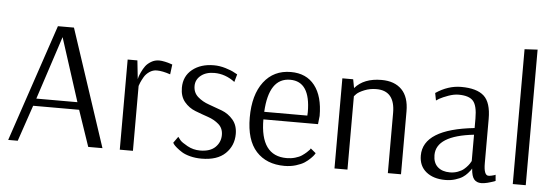

<svg xmlns="http://www.w3.org/2000/svg" viewBox="-49 -902 3068 1061"><g transform="rotate(5 1485.0 -371.0)"><path d="M23 0 242 -650H331L546 0H467L399 -200H144L76 0ZM158 -241H386L273 -592Z M642 0V-500H696L707 -397Q708 -402 710 -409.5Q712 -417 721 -436.5Q730 -456 741 -471Q752 -486 772 -498Q792 -510 816 -510Q830 -510 848.5 -506Q867 -502 878 -498L890 -494L883 -439Q839 -454 808 -454Q786 -454 767 -441Q748 -428 737.5 -409.5Q727 -391 722 -379Q717 -367 715 -360V0Z M1096 10Q1062 10 1033 2.5Q1004 -5 986.5 -16Q969 -27 956 -38Q943 -49 938 -56L933 -64L958 -99Q963 -92 972 -81Q981 -70 1013.5 -52Q1046 -34 1084 -34Q1140 -34 1168.5 -62Q1197 -90 1197 -130Q1197 -167 1172 -189Q1147 -211 1111.5 -223Q1076 -235 1040 -249Q1004 -263 979 -293Q954 -323 954 -371Q954 -435 1000.5 -472.5Q1047 -510 1120 -510Q1152 -510 1185 -500Q1218 -490 1235 -480L1252 -471L1240 -428Q1187 -468 1126 -468Q1080 -468 1051.5 -445Q1023 -422 1023 -387Q1023 -350 1049 -327Q1075 -304 1111.5 -291.5Q1148 -279 1184.5 -265Q1221 -251 1247 -220.5Q1273 -190 1273 -142Q1273 -77 1228 -33.5Q1183 10 1096 10Z M1556 10Q1456 10 1399 -52.5Q1342 -115 1342 -240Q1342 -366 1397 -438Q1452 -510 1547 -510Q1633 -510 1679.5 -450.5Q1726 -391 1726 -282L1721 -236H1418Q1418 -34 1564 -34Q1589 -34 1611.5 -40.5Q1634 -47 1648 -56.5Q1662 -66 1673 -76Q1684 -86 1689 -92L1693 -99L1722 -75Q1720 -72 1716.5 -66Q1713 -60 1698.5 -45.5Q1684 -31 1666.5 -19.5Q1649 -8 1619.5 1Q1590 10 1556 10ZM1419 -278H1658Q1659 -288 1659 -297Q1659 -467 1547 -467Q1429 -467 1419 -278Z M1833 0V-500H1893L1902 -452Q1952 -510 2050 -510Q2122 -510 2162 -469.5Q2202 -429 2202 -349V0H2129V-334Q2129 -457 2026 -457Q1990 -457 1959.5 -444.5Q1929 -432 1917 -420L1905 -407V0Z M2448 10Q2382 10 2342 -22.5Q2302 -55 2302 -113Q2302 -260 2585 -290V-343Q2585 -414 2562 -440Q2539 -466 2481 -466Q2455 -466 2424.5 -455Q2394 -444 2376 -434L2359 -423L2351 -464Q2419 -510 2492 -510Q2578 -510 2618 -474Q2658 -438 2658 -347V-102Q2658 -34 2684 -34Q2691 -34 2700.5 -36Q2710 -38 2716 -40L2723 -43L2726 -9Q2677 10 2648 10Q2622 10 2608 -6.5Q2594 -23 2591 -65H2590Q2589 -62 2585.5 -57Q2582 -52 2570.5 -39Q2559 -26 2544 -16Q2529 -6 2503.5 2Q2478 10 2448 10ZM2470 -34Q2493 -34 2513.5 -41.5Q2534 -49 2546.5 -59.5Q2559 -70 2568 -81Q2577 -92 2581 -100L2585 -107V-253Q2377 -230 2377 -122Q2377 -79 2402 -56.5Q2427 -34 2470 -34Z M2822 0V-748L2894 -752V0Z"/></g></svg>

Font: Arsenal
Style: Regular
Weight: 400
Designer: Andrij Shevchenko
Foundry: Stairsfor
Version: Version 2.001;PS 002.001;hotconv 1.0.88;makeotf.lib2.5.64775